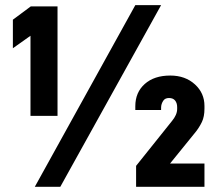

<svg xmlns="http://www.w3.org/2000/svg" viewBox="-20 -715 843 735"><path d="M96.7 -578.1 29.3 -530.3V-639.6L97.7 -690.4H200.2V-271.5H96.7ZM501 -80.1 637.7 -251Q658.2 -275.4 658.2 -297.9V-304.7Q658.2 -320.3 650.4 -330.1Q642.6 -339.8 627 -339.8Q612.3 -339.8 605.5 -330.1Q596.7 -317.4 596.7 -302.7V-293.9H498V-308.6Q498 -361.3 534.2 -393.6Q570.3 -425.8 631.8 -425.8Q689.5 -425.8 726.6 -391.6Q762.7 -358.4 762.7 -309.6V-298.8Q762.7 -268.6 752.9 -248Q741.2 -223.6 722.7 -202.1L630.9 -88.9H762.7V0H501ZM498 -695.3H596.7L210.9 0H113.3Z"/></svg>

Font: Altinn-DIN
Style: DIN-Bold
Weight: 700
Designer: Charles Nix
Foundry: Altinn
Version: Version 2.00